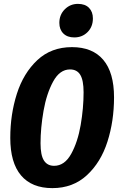

<svg xmlns="http://www.w3.org/2000/svg" viewBox="-20 -953 618 990"><path d="M568 -451Q568 -329 534 -222.5Q500 -116 428 -49.5Q356 17 250 17Q144 17 88.5 -48.5Q33 -114 33 -242Q33 -363 67 -469.5Q101 -576 172.5 -643Q244 -710 351 -710Q457 -710 512.5 -644.5Q568 -579 568 -451ZM189 -214Q189 -153 206.5 -125.5Q224 -98 259 -98Q313 -98 347 -159.5Q381 -221 396 -308.5Q411 -396 411 -477Q411 -539 394 -567Q377 -595 341 -595Q288 -595 254 -532.5Q220 -470 204.5 -381.5Q189 -293 189 -214ZM286 -835Q286 -877 314 -905Q342 -933 382 -933Q419 -933 439 -912.5Q459 -892 459 -858Q459 -815 431.5 -787.5Q404 -760 363 -760Q327 -760 306.5 -780.5Q286 -801 286 -835Z"/></svg>

Font: Fira Sans Extra Condensed
Style: Bold Italic
Weight: 700
Width: 3
Italic angle: -8°
Designer: Carrois Corporate & Edenspiekermann AG
Foundry: Carrois Corporate GbR & Edenspiekermann AG
Version: Version 4.203